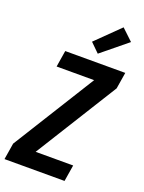

<svg xmlns="http://www.w3.org/2000/svg" viewBox="-179 -1072 866 1154"><g transform="rotate(20 253.5 -494.5)"><path d="M2 0 19 -105 346 -630H106L123 -735H507L490 -630L163 -105H403L386 0ZM312 -787 255 -843 404 -989 476 -921Z"/></g></svg>

Font: Iosevka Extrabold
Style: Italic
Weight: 800
Italic angle: -9°
Monospace: yes
Designer: Belleve Invis
Foundry: Belleve Invis
Version: Version 32.5.0; ttfautohint (v1.8.4)